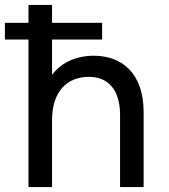

<svg xmlns="http://www.w3.org/2000/svg" viewBox="-25 -762 690 782"><path d="M91 0H187V-273C187 -388 247 -449 337 -449C415 -449 464 -397 464 -294V0H560V-305C560 -461 474 -535 357 -535C285 -535 224 -507 187 -457V-601H391V-669H187V-742H91V-669H-5V-601H91Z"/></svg>

Font: Chess Sans Medium
Style: Regular
Weight: 500
Designer: Wolf Bōese
Foundry: Wolf Bōese
Version: Version 7.223;Glyphs 3.3 (3306)